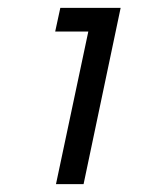

<svg xmlns="http://www.w3.org/2000/svg" viewBox="-20 -765 375 487"><path d="M122 -298 204 -685H120L133 -745H286L192 -298Z"/></svg>

Font: Plus Jakarta Display Light
Style: Italic
Weight: 300
Italic angle: -12°
Designer: Gumpita Rahayu
Foundry: Tokotype Studio
Version: Version 1.000;hotconv 1.0.109;makeotfexe 2.5.65596